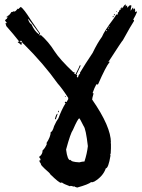

<svg xmlns="http://www.w3.org/2000/svg" viewBox="-20 -717 649 878"><path d="M108.4 -630.9V-628.9Q114.3 -610.8 124 -605.5Q137.2 -575.2 157.2 -560.5L159.2 -564.5Q110.8 -630.9 108.4 -630.9ZM477.5 -595.7V-593.8H481.4V-595.7ZM473.6 -589.8V-585.9Q477.5 -585.9 477.5 -589.8ZM465.8 -576.2V-574.2Q469.7 -574.2 469.7 -578.1V-580.1Q465.8 -579.6 465.8 -576.2ZM282.2 -33.2Q288.1 15.6 301.8 15.6Q301.8 13.7 303.7 13.7Q303.7 23.4 342.8 25.4Q356.4 21.5 366.2 21.5Q377.9 -14.2 381.8 -48.8Q372.6 -128.4 362.3 -140.6Q344.7 -175.8 342.8 -175.8Q336.4 -175.8 313.5 -123Q302.7 -108.9 282.2 -33.2ZM553.7 -697.3 555.7 -693.4Q553.7 -689.5 553.7 -687.5Q554.7 -687.5 559.6 -691.4H561.5V-681.6Q562.5 -681.6 573.2 -693.4V-691.4L577.1 -693.4L581.1 -691.4Q577.1 -672.9 577.1 -668Q578.6 -668 586.9 -681.6H588.9Q588.9 -673.8 592.8 -673.8V-677.7H596.7L598.6 -668H596.7Q598.6 -664.1 598.6 -662.1L602.5 -664.1H606.4V-662.1Q601.1 -647.9 588.9 -627Q592.8 -626.5 592.8 -623V-621.1Q580.1 -602.5 542 -533.2Q540 -533.2 475.6 -433.6H477.5L481.4 -435.5V-433.6Q463.9 -412.6 428.7 -332L424.8 -330.1L420.9 -332Q411.6 -315.9 403.3 -291H407.2V-287.1Q401.4 -267.6 401.4 -261.7Q487.3 -138.2 487.3 -64.5H485.4L487.3 -60.5V-39.1Q487.3 -9.8 483.4 -9.8L485.4 -5.9Q475.6 52.7 463.9 52.7Q451.2 89.8 411.1 113.3Q400.9 117.2 399.4 117.2Q399.4 115.2 397.5 115.2Q384.3 126.5 333 140.6Q321.3 138.2 321.3 134.8Q319.3 134.8 319.3 136.7Q304.7 132.8 303.7 132.8L299.8 134.8Q271 124.5 262.7 117.2L258.8 119.1Q250 119.1 210 80.1Q210 76.2 184.6 54.7Q167 38.6 167 33.2Q167 29.8 161.1 23.4Q163.1 23.4 163.1 21.5H159.2V17.6Q165 17.6 165 13.7V9.8L159.2 2V0Q174.8 -10.7 174.8 -29.3Q185.5 -38.1 194.3 -58.6L192.4 -62.5Q211.9 -92.3 211.9 -113.3Q219.7 -113.3 227.5 -140.6Q238.8 -165.5 247.1 -175.8Q261.2 -214.8 280.3 -246.1H276.4V-248Q276.9 -252 280.3 -252L284.2 -250L292 -263.7V-269.5Q264.6 -312 243.2 -335.9Q180.2 -424.8 88.9 -515.6Q82 -519.5 79.1 -529.3L75.2 -531.2L71.3 -525.4Q73.2 -525.4 73.2 -523.4L77.1 -525.4H79.1V-515.6Q79.1 -511.7 75.2 -511.7Q75.2 -515.1 61.5 -523.4V-525.4Q63.5 -525.4 63.5 -527.3L67.4 -525.4H69.3Q41 -561.5 8.8 -597.7L4.9 -611.3H10.7V-613.3L2.9 -623Q6.8 -630.9 12.7 -630.9L10.7 -634.8V-636.7Q16.6 -636.7 16.6 -640.6H10.7V-642.6Q22 -644.5 32.2 -662.1Q42 -662.1 42 -666L45.9 -664.1Q50.8 -664.1 61.5 -677.7L65.4 -675.8Q65.4 -678.2 75.2 -685.5Q89.4 -675.8 120.1 -627L163.1 -564.5V-562.5L159.2 -556.6L163.1 -554.7H165V-558.6Q202.1 -526.4 229.5 -482.4Q253.9 -444.8 315.4 -386.7H321.3Q319.3 -382.8 319.3 -380.9Q320.3 -380.9 325.2 -377Q344.7 -415 344.7 -418H348.6V-416L329.1 -375Q333 -374.5 333 -371.1Q333 -369.1 331.1 -369.1Q333 -365.2 333 -363.3H336.9Q339.8 -378.9 346.7 -378.9L344.7 -382.8Q370.6 -426.3 403.3 -474.6Q426.3 -522 446.3 -548.8Q457 -575.2 499 -630.9Q510.7 -647 510.7 -650.4H512.7L516.6 -648.4Q516.6 -651.9 520.5 -658.2Q518.6 -658.2 518.6 -660.2Q524.4 -660.2 526.4 -671.9Q532.2 -671.9 532.2 -673.8Q530.3 -677.7 530.3 -679.7L534.2 -677.7Q536.1 -681.6 536.1 -683.6H540V-679.7H542Q542 -687.5 553.7 -697.3ZM510.7 -666H512.7V-662.1H510.7ZM501 -652.3H504.9V-650.4Q504.9 -646.5 501 -646.5ZM499 -644.5V-638.7H495.1V-640.6Q495.6 -644.5 499 -644.5ZM280.3 -277.3V-273.4H276.4Q276.9 -277.3 280.3 -277.3ZM249 -210.9V-207Q249 -203.1 245.1 -203.1V-207Q245.6 -210.9 249 -210.9ZM243.2 -197.3V-195.3L235.4 -171.9H231.4V-173.8Q237.3 -197.3 243.2 -197.3Z"/></svg>

Font: Mister Brush
Style: Regular
Weight: 400
Designer: GGBotNet
Foundry: GGBotNet
Version: 1.00